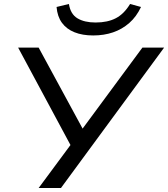

<svg xmlns="http://www.w3.org/2000/svg" viewBox="-20 -944 844 964"><path d="M174 0 345 -231 344 -197 71 -705H174L396 -296H393L695 -705H804L286 0ZM448 -766Q394 -766 354 -782Q314 -798 291 -829.5Q268 -861 264 -909L326 -924Q334 -873 369 -852Q404 -831 460 -831Q520 -831 561.5 -852.5Q603 -874 633 -924L688 -909Q665 -860 629 -828.5Q593 -797 547.5 -781.5Q502 -766 448 -766Z"/></svg>

Font: Nunito Sans 7pt SemiExpanded
Style: Italic
Weight: 400
Width: 6
Italic angle: -9°
Designer: Vernon Adams
Foundry: Vernon Adams
Version: Version 3.101;gftools[0.9.27]